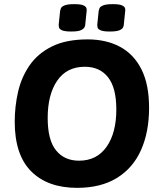

<svg xmlns="http://www.w3.org/2000/svg" viewBox="-20 -898 771 926"><path d="M509 -746Q478 -746 465 -752Q452 -758 450.5 -765.5Q449 -773 449 -778L456 -846Q457 -851 460 -858.5Q463 -866 477.5 -872Q492 -878 524 -878Q556 -878 568.5 -872Q581 -866 583 -858.5Q585 -851 584 -846L577 -778Q577 -774 573.5 -766Q570 -758 556 -752Q542 -746 509 -746ZM324 -746Q292 -746 279 -752Q266 -758 264.5 -766Q263 -774 263 -778L270 -846Q271 -851 274 -858.5Q277 -866 291.5 -872Q306 -878 338 -878Q369 -878 381.5 -872.5Q394 -867 396.5 -859.5Q399 -852 398 -846L391 -778Q391 -774 387.5 -766.5Q384 -759 370.5 -752.5Q357 -746 324 -746ZM352 8Q210 8 130.5 -71.5Q51 -151 51 -311Q51 -384 67 -454.5Q83 -525 122.5 -582.5Q162 -640 230.5 -674Q299 -708 403 -708Q492 -708 558.5 -672.5Q625 -637 662 -564Q699 -491 699 -378Q699 -261 660 -174Q621 -87 543.5 -39.5Q466 8 352 8ZM361 -123Q447 -123 494 -190Q541 -257 541 -370Q541 -475 501 -525.5Q461 -576 389 -576Q302 -576 256 -509Q210 -442 210 -329Q210 -222 250.5 -172.5Q291 -123 361 -123Z"/></svg>

Font: Asap
Style: Bold Italic
Weight: 700
Italic angle: -6°
Designer: Pablo Cosgaya
Foundry: Omnibus-Type
Version: Version 3.001; ttfautohint (v1.8.3)